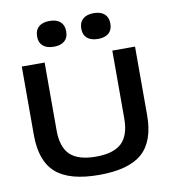

<svg xmlns="http://www.w3.org/2000/svg" viewBox="-78 -737 723 813"><g transform="rotate(-10 283.5 -330.5)"><path d="M40 -205.1V-500H138.2V-209Q138.2 -136.2 172.9 -103Q207.5 -69.8 284.2 -69.8Q359.9 -69.8 394.5 -103Q429.2 -136.2 429.2 -209V-500H526.9V-205.1Q526.9 -93.3 469 -42.2Q411.1 8.8 284.2 8.8Q156.7 8.8 98.4 -42.2Q40 -93.3 40 -205.1ZM126 -612.8V-615.2Q126 -641.1 142.3 -655.5Q158.7 -669.9 189 -669.9Q218.8 -669.9 234.9 -655.5Q251 -641.1 251 -615.2V-612.8Q251 -587.4 234.9 -573.2Q218.8 -559.1 189 -559.1Q158.7 -559.1 142.3 -573.2Q126 -587.4 126 -612.8ZM315.9 -612.8V-615.2Q315.9 -641.1 332.3 -655.5Q348.6 -669.9 378.9 -669.9Q408.7 -669.9 424.8 -655.5Q440.9 -641.1 440.9 -615.2V-612.8Q440.9 -587.4 424.8 -573.2Q408.7 -559.1 378.9 -559.1Q348.6 -559.1 332.3 -573.2Q315.9 -587.4 315.9 -612.8Z"/></g></svg>

Font: LT Wave
Style: Regular
Weight: 400
Designer: Daniel Lyons
Version: Version 2.5 (Glyphs App)